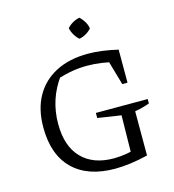

<svg xmlns="http://www.w3.org/2000/svg" viewBox="-126 -982 992 1095"><g transform="rotate(-15 369.5 -434.5)"><path d="M419 8Q258 8 170.5 -78Q83 -164 83 -325Q83 -432 125.5 -508Q168 -584 247.5 -625Q327 -666 438 -666Q476 -666 521.5 -660Q567 -654 613 -643L590 -575Q547 -588 502.5 -594.5Q458 -601 413 -601Q360 -601 306.5 -590Q253 -579 202 -558L255 -584Q213 -527 191.5 -461.5Q170 -396 170 -322Q170 -191 237.5 -121Q305 -51 427 -51Q464 -51 505 -58Q546 -65 592 -79L613 -18Q559 -5 510.5 1.5Q462 8 419 8ZM528 -18 532 -277 394 -298V-328H700V-302Q681 -295 659 -289Q637 -283 613 -279V-18ZM582 -448 526 -643H613V-448ZM444 -877Q460 -862 471.5 -842.5Q483 -823 486 -803Q473 -787 453 -775.5Q433 -764 413 -761Q397 -775 385.5 -794.5Q374 -814 370 -835Q384 -851 403.5 -862Q423 -873 444 -877Z"/></g></svg>

Font: Piazzolla Thin
Style: Regular
Weight: 400
Version: Version 2.001